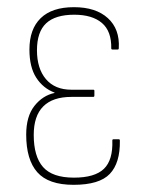

<svg xmlns="http://www.w3.org/2000/svg" viewBox="-20 -507 406 535"><path d="M185 8Q115 8 84 -27Q53 -62 53 -132Q53 -183 76 -212Q99 -241 132 -248V-249Q100 -261 81 -290.5Q62 -320 62 -369Q62 -426 93.5 -456.5Q125 -487 186 -487Q247 -487 280.5 -456.5Q314 -426 311 -373Q311 -369 308 -369H294Q290 -369 290 -372Q291 -420 264 -443Q237 -466 187 -466Q134 -466 108.5 -442Q83 -418 83 -367Q83 -316 108 -286.5Q133 -257 179 -257H240Q243 -257 243 -254V-241Q243 -237 240 -237H179Q127 -237 100.5 -210.5Q74 -184 74 -131Q74 -71 100 -41.5Q126 -12 186 -12Q244 -12 269.5 -36.5Q295 -61 293 -116Q293 -119 297 -119H311Q314 -119 314 -115Q315 -53 286 -22.5Q257 8 185 8Z"/></svg>

Font: Sofia Sans Condensed Thin
Style: Regular
Weight: 250
Version: Version 4.100